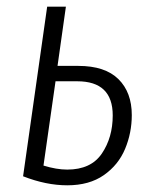

<svg xmlns="http://www.w3.org/2000/svg" viewBox="-20 -543 452 574"><path d="M374 -199Q374 -146 354 -98Q334 -50 290.5 -19.5Q247 11 181 11Q118 11 49 -16L121 -523H177L152 -346H214Q294 -346 334 -306.5Q374 -267 374 -199ZM317 -198Q317 -300 211 -300H146L110 -48Q149 -36 181 -36Q252 -36 284.5 -84Q317 -132 317 -198Z"/></svg>

Font: Fira Sans Extra Condensed Light
Style: Italic
Weight: 300
Width: 3
Italic angle: -8°
Designer: Carrois Corporate & Edenspiekermann AG
Foundry: Carrois Corporate GbR & Edenspiekermann AG
Version: Version 4.203